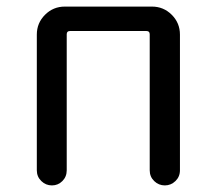

<svg xmlns="http://www.w3.org/2000/svg" viewBox="-20 -563 657 583"><path d="M91.8 -45.9V-458Q91.8 -493.2 116.7 -518.1Q141.6 -543 176.8 -543H441.4Q476.6 -543 501.5 -518.1Q526.4 -493.2 526.4 -458V-45.9Q526.4 -26.4 512.7 -13.2Q499 0 480.5 0Q461.9 0 448.2 -13.2Q434.6 -26.4 434.6 -45.9V-459Q434.6 -468.8 424.8 -468.8H192.4Q182.6 -468.8 182.6 -459V-45.9Q182.6 -26.4 169.4 -13.2Q156.2 0 137.7 0Q119.1 0 105.5 -13.2Q91.8 -26.4 91.8 -45.9Z"/></svg>

Font: Gen Jyuu GothicX Regular
Style: Regular
Weight: 400
Designer: [Source Han Sans]
Ryoko NISHIZUKA  (kana & ideographs); Paul D. Hunt (Latin, Greek & Cyrillic); Wenlong ZHANG  (bopomofo
Version: Version 1.002.20150607